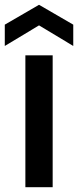

<svg xmlns="http://www.w3.org/2000/svg" viewBox="-31 -782 326 802"><path d="M75 -551H189V0H75ZM275 -590 132 -676 -11 -590V-679L132 -762L275 -679Z"/></svg>

Font: SVN-Poppins Medium
Style: Regular
Weight: 500
Designer: Ninad Kale (Devanagari), Jonny Pinhorn (Latin)
Foundry: Indian Type Foundry
Version: Version 3.002 2017; ttfautohint (v1.8.3)